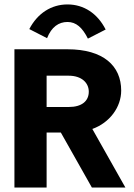

<svg xmlns="http://www.w3.org/2000/svg" viewBox="-20 -845 603 865"><path d="M192 -673C212 -724 245 -746 284 -746C323 -746 351 -721 376 -671L456 -712C419 -785 357 -825 284 -825C211 -825 149 -785 112 -714ZM45 0H190V-248H254L394 0H545L396 -264C474 -292 526 -362 526 -437C526 -548 446 -623 284 -623H45ZM190 -363V-504H289C349 -504 380 -471 380 -432C380 -390 349 -363 290 -363Z"/></svg>

Font: Inconsolata SemiExpanded Black
Style: Regular
Weight: 900
Width: 6
Monospace: yes
Designer: Raph Levien, Cyreal, Brenton Simpson
Foundry: Raph Levien, Cyreal, Google
Version: Version 3.100